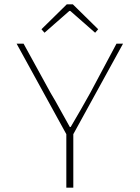

<svg xmlns="http://www.w3.org/2000/svg" viewBox="-20 -860 640 880"><path d="M284 0V-245L56 -660H88L212 -434Q235 -396 256 -357Q277 -318 300 -278H304Q328 -318 350 -357Q372 -396 394 -435L514 -660H544L316 -245V0ZM184 -710 170 -726 286 -840H314L430 -726L416 -710L302 -810H298Z"/></svg>

Font: Source Code Pro ExtraLight
Style: Regular
Weight: 200
Monospace: yes
Designer: Paul D. Hunt, Teo Tuominen
Foundry: Adobe
Version: Version 1.026;hotconv 1.1.0;makeotfexe 2.6.0